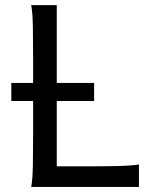

<svg xmlns="http://www.w3.org/2000/svg" viewBox="-20 -733 592 753"><path d="M202.6 -80.6H312Q384.3 -80.6 439.9 -81.8Q495.6 -83 524.9 -87.9V0H102.5Q107.9 -29.3 108.9 -84.7Q109.9 -140.1 109.9 -212.4V-500.5Q109.9 -572.8 108.9 -628.2Q107.9 -683.6 102.5 -712.9H202.6ZM24.4 -407.7H349.1V-336.9H24.4Z"/></svg>

Font: Andika LitF DSA DSG
Style: Regular
Weight: 400
Designer: Victor Gaultney, Annie Olsen, Julie Remington, Don Collingsworth, Eric Hays, Becca Hirsbrunner
Foundry: SIL International
Version: Version 6.200 ; LitF DSA DSG; ttfautohint (v1.8.3.10-c5d8)